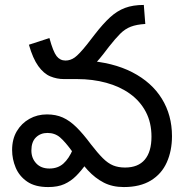

<svg xmlns="http://www.w3.org/2000/svg" viewBox="-20 -745 751 777"><path d="M239 -425Q210 -425 183.5 -436Q157 -447 135 -477.5Q113 -508 97 -564L180 -591Q195 -536 209 -518Q223 -500 245 -500Q265 -500 282.5 -512.5Q300 -525 332 -565L363 -605Q397 -649 425.5 -675Q454 -701 486 -713Q518 -725 562 -725L568 -648Q533 -646 509.5 -637Q486 -628 466.5 -608.5Q447 -589 421 -556L398 -526Q370 -490 345 -468Q320 -446 294.5 -435.5Q269 -425 239 -425ZM481 12Q435 12 400 -6Q365 -24 335.5 -56Q306 -88 273 -131Q244 -171 223 -189Q202 -207 172 -207Q144 -207 125.5 -189Q107 -171 107 -136Q107 -105 126.5 -84Q146 -63 180 -63Q214 -63 236.5 -83Q259 -103 275 -141L328 -81Q309 -54 288 -33Q267 -12 240.5 0Q214 12 175 12Q122 12 90 -10Q58 -32 43.5 -66.5Q29 -101 29 -138Q29 -182 48 -214Q67 -246 99 -264Q131 -282 170 -282Q206 -282 234 -269.5Q262 -257 289 -230.5Q316 -204 348 -161Q375 -126 396 -105Q417 -84 438 -75.5Q459 -67 486 -67Q539 -67 566 -99Q593 -131 593 -192Q593 -249 570 -292.5Q547 -336 506 -365.5Q465 -395 410 -410Q355 -425 292 -425H243L326 -500Q437 -493 515.5 -452.5Q594 -412 635 -345.5Q676 -279 676 -194Q676 -135 655 -88Q634 -41 590.5 -14.5Q547 12 481 12Z"/></svg>

Font: ltelugu15
Style: Book
Weight: 400
Designer: Jelle Bosma - Monotype Design Team
Foundry: Monotype Imaging Inc.
Version: Version 2.003